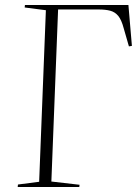

<svg xmlns="http://www.w3.org/2000/svg" viewBox="-20 -750 549 770"><path d="M52 -10 137 -21 164 -709 79 -720 80 -730H495L509 -566L497 -564L476 -637Q467 -671 454 -686.5Q441 -702 422 -707Q403 -712 376 -712H213L186 -22L299 -9L298 0H51Z"/></svg>

Font: Literata 72pt ExtraLight
Style: Italic
Weight: 200
Italic angle: -2°
Designer: Latin by Veronika Burian and Jose Scaglione. Greek by Irene Vlachou. Cyrillic by Vera Evstafieva
Foundry: TypeTogether
Version: Version 3.002